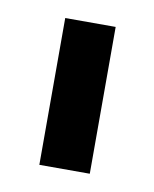

<svg xmlns="http://www.w3.org/2000/svg" viewBox="-44 -736 259 322"><g transform="rotate(10 86.0 -575.0)"><path d="M128.9 -700.2V-450.2H43V-700.2Z"/></g></svg>

Font: D-DIN-PRO Medium
Style: Regular
Weight: 500
Designer: datto
Foundry: CyberFei
Version: Version 1.000;hotconv 1.0.109;makeotfexe 2.5.65596